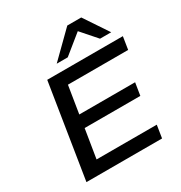

<svg xmlns="http://www.w3.org/2000/svg" viewBox="-213 -1098 1181 1251"><g transform="rotate(-30 377.0 -473.0)"><path d="M73 0 185 -705H754L739 -610H286L253 -405H673L658 -311H239L204 -95H657L642 0ZM291 -765 475 -946H580L701 -765H617L516 -880L374 -765Z"/></g></svg>

Font: Nunito Sans 10pt Expanded SemiBold
Style: Italic
Weight: 600
Width: 7
Italic angle: -9°
Designer: Vernon Adams
Foundry: Vernon Adams
Version: Version 3.101;gftools[0.9.27]